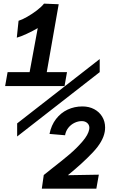

<svg xmlns="http://www.w3.org/2000/svg" viewBox="-20 -898 640 1086"><path d="M75 -685 85 -780.5Q105 -786.5 133.5 -802.8Q162 -819 188.5 -839.2Q215 -859.5 229 -877.5L312 -874L244.5 -490H359L345 -411H9L23 -490H147.5L193.5 -739Q166.5 -723 131.5 -706.8Q96.5 -690.5 75 -685ZM277 52.5Q335 7.5 374.5 -26.2Q414 -60 446.5 -97.8Q479 -135.5 484.5 -166L485.5 -174.5Q485.5 -192 473.2 -202.5Q461 -213 442.5 -213Q421.5 -213 401 -203Q380.5 -193 366.2 -174.8Q352 -156.5 348 -133L260 -140.5Q270 -190 297 -225Q324 -260 362.5 -278Q401 -296 446 -296Q483.5 -296 512.8 -280.5Q542 -265 558.2 -237.8Q574.5 -210.5 574.5 -177Q574.5 -164.5 572.5 -153Q563 -97.5 505.5 -36.5Q448 24.5 364 93L539 90L525 169H216.5L227.5 92Q230.5 89.5 277 52.5ZM544 -564V-490L77 -126V-200Z"/></svg>

Font: JuliaMono SemiBold
Style: Italic
Weight: 600
Italic angle: -9°
Monospace: yes
Designer: cormullion
Foundry: corm
Version: Version 0.056; ttfautohint (v1.8.4)